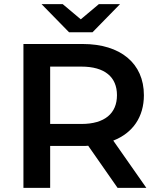

<svg xmlns="http://www.w3.org/2000/svg" viewBox="-20 -914 771 934"><path d="M316 -757H430L564 -894H461L373 -820L285 -894H182ZM552 0H692L531 -230C626 -267 680 -345 680 -451C680 -606 566 -700 382 -700H94V0H224V-204H382C391 -204 400 -204 409 -205ZM549 -451C549 -363 490 -311 376 -311H224V-590H376C490 -590 549 -539 549 -451Z"/></svg>

Font: Talent
Style: Bold
Weight: 600
Designer: Mike Powis
Version: Version 1.001;hotconv 1.0.109;makeotfexe 2.5.65596